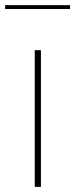

<svg xmlns="http://www.w3.org/2000/svg" viewBox="-44 -726 292 746"><path d="M91 -531H115V0H91ZM-24 -706H228V-691H-24Z"/></svg>

Font: Exo Thin
Style: Regular
Weight: 250
Designer: Natanael Gama
Foundry: Natanael Gama
Version: Version 1.500; ttfautohint (v1.6)